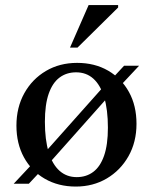

<svg xmlns="http://www.w3.org/2000/svg" viewBox="-20 -710 590 742"><path d="M33 0 115.5 -88 135 -100 387 -383 408.5 -401 459.5 -456H517.5L437 -370L416 -356L163.5 -72L143.5 -55.5L91.5 0ZM276.5 -25.5Q313.5 -25.5 340.5 -45.8Q367.5 -66 382.2 -108.2Q397 -150.5 397 -216.5Q397 -286.5 382.5 -334Q368 -381.5 340.8 -406Q313.5 -430.5 274 -430.5Q237 -430.5 210 -410.2Q183 -390 168.2 -347.8Q153.5 -305.5 153.5 -239.5Q153.5 -170 168 -122.2Q182.5 -74.5 210 -50Q237.5 -25.5 276.5 -25.5ZM273 11Q205.5 11 153.5 -19Q101.5 -49 72.5 -102Q43.5 -155 43.5 -224.5Q43.5 -295 74 -349.8Q104.5 -404.5 157.5 -435.8Q210.5 -467 278 -467Q346 -467 397.8 -437Q449.5 -407 478.5 -354.2Q507.5 -301.5 507.5 -231.5Q507.5 -161 476.5 -106.2Q445.5 -51.5 392.5 -20.2Q339.5 11 273 11ZM250.5 -526 322.5 -690.5H436.5V-681L279.5 -526Z"/></svg>

Font: Newsreader 36pt Medium
Style: Regular
Weight: 500
Designer: Hugues Gentile
Foundry: Production Type
Version: Version 1.003